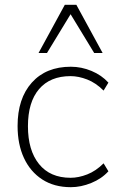

<svg xmlns="http://www.w3.org/2000/svg" viewBox="-20 -769 495 797"><path d="M274 8Q205 8 155.5 -24Q106 -56 79.5 -113Q53 -170 53 -246Q53 -360 112 -426Q171 -492 274 -492Q318 -492 360 -474.5Q402 -457 430 -426L410 -393Q378 -425 342 -439Q306 -453 273 -453Q188 -453 142 -399Q96 -345 96 -245Q96 -145 142 -88Q188 -31 273 -31Q306 -31 342 -45Q378 -59 410 -91L430 -58Q402 -27 359 -9.5Q316 8 274 8ZM140 -549 249 -749H297L406 -549H371L273 -710L175 -549Z"/></svg>

Font: Nunito Sans ExtraLight
Style: Regular
Weight: 200
Designer: Vernon Adams
Foundry: Vernon Adams
Version: Version 3.006; ttfautohint (v1.8.3)